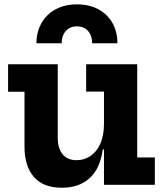

<svg xmlns="http://www.w3.org/2000/svg" viewBox="-20 -845 750 878"><path d="M455.5 -426H374V-551H607.5V-125H688V0H455.5ZM244 -551V-214Q244 -167.5 266 -140Q288 -112.5 330.5 -112.5Q365 -112.5 393.5 -131.5Q422 -150.5 438.8 -187.8Q455.5 -225 455.5 -280L482 -161.5H450Q438 -74 389.8 -30.2Q341.5 13.5 263.5 13.5Q177.5 13.5 134.8 -36Q92 -85.5 92 -173.5V-425.5H17V-551ZM517 -647Q517 -700 494.2 -740Q471.5 -780 430 -802.5Q388.5 -825 331.5 -825Q275.5 -825 234 -802.2Q192.5 -779.5 169.8 -739.5Q147 -699.5 146.5 -647H262Q262 -682 281 -703.2Q300 -724.5 331.5 -724.5Q364 -724.5 382.8 -703.2Q401.5 -682 401.5 -647Z"/></svg>

Font: Hepta Slab
Style: Bold
Weight: 700
Designer: Michael LaGattuta
Foundry: Michael LaGattuta
Version: Version 1.100